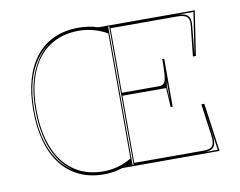

<svg xmlns="http://www.w3.org/2000/svg" viewBox="-79 -830 1189 952"><g transform="rotate(-10 515.0 -354.0)"><path d="M371 0Q409 0 446 -10.5Q483 -21 513 -40Q513 -94 513 -147Q513 -200 513 -253.5Q513 -307 513 -360Q513 -412 513 -463.5Q513 -515 513 -566.5Q513 -618 513 -669Q484 -687 446 -697.5Q408 -708 371 -708Q306 -708 255 -684.5Q204 -661 168.5 -616Q133 -571 114.5 -506.5Q96 -442 96 -360Q96 -275 114.5 -208.5Q133 -142 168.5 -95.5Q204 -49 255 -24.5Q306 0 371 0ZM861 -693H528V-368H717Q727 -368 734 -372.5Q741 -377 745 -385Q750 -397 752 -421.5Q754 -446 754 -498H764V-256H754L748 -353H528V-15H878Q912 -15 922.5 -30Q933 -45 928 -83L906 -243H921L955 0H466Q444 7 420.5 11Q397 15 371 15Q302 15 248 -10.5Q194 -36 156.5 -84Q119 -132 99.5 -202Q80 -272 80 -360Q80 -446 99.5 -513Q119 -580 156.5 -627Q194 -674 248 -698.5Q302 -723 371 -723Q398 -723 422 -719.5Q446 -716 468 -708H955L921 -484H906L922 -635Q926 -668 912.5 -680.5Q899 -693 861 -693ZM753 -360 757 -288V-388Q757 -384 756 -379Q755 -374 754.5 -369.5Q754 -365 753 -360ZM878 -7H947L914 -236L935 -84Q941 -43 928.5 -25Q916 -7 878 -7ZM915 -491 947 -701H861Q903 -701 918 -686Q933 -671 929 -634ZM228 -31Q162 -73 126.5 -157Q91 -241 91 -360Q91 -475 127.5 -556Q164 -637 225 -677Q181 -650 149.5 -605Q118 -560 101.5 -498.5Q85 -437 85 -360Q85 -300 94 -249Q103 -198 121 -156.5Q139 -115 165.5 -83.5Q192 -52 228 -31ZM523 -5V-703H518Q518 -638 518 -578Q518 -518 518 -463.5Q518 -409 518 -360Q518 -306 518 -244.5Q518 -183 518 -121Q518 -59 518 -5Z"/></g></svg>

Font: Kalnia Glaze Thin
Style: Regular
Weight: 100
Version: Version 1.110